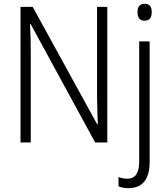

<svg xmlns="http://www.w3.org/2000/svg" viewBox="-20 -750 887 1011"><path d="M545 0V-714H491V-247Q491 -214 492.5 -172Q494 -130 495 -95H492L152 -714H88V0H142V-472Q142 -514 141 -551.5Q140 -589 138 -624H141L481 0ZM704 -686Q704 -641 741 -641Q779 -641 779 -686Q779 -730 742 -730Q704 -730 704 -686ZM658 241Q768 239 768 102V-532H713V100Q713 191 652 191Q626 191 604 182V231Q626 241 658 241Z"/></svg>

Font: Noto Sans UI SemiCondensed Light
Style: Regular
Weight: 300
Width: 4
Designer: Monotype Design Team
Foundry: Monotype Imaging Inc.
Version: Version 1.901